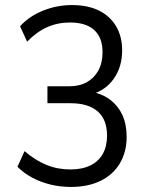

<svg xmlns="http://www.w3.org/2000/svg" viewBox="-20 -734 589 763"><path d="M261.9 8.9Q220.3 8.9 181.4 -0.4Q142.5 -9.8 108.9 -27.6Q75.2 -45.4 49.4 -71.2L77.6 -133.4Q120.2 -96.7 164.6 -78.7Q209 -60.6 259.4 -60.6Q306.3 -60.6 338.8 -76.4Q371.3 -92.2 388.4 -122.4Q405.4 -152.6 405.4 -195Q405.4 -259.2 367.9 -291.5Q330.4 -323.8 260.2 -323.8H168.5V-391.1H254.4Q295.8 -391.1 325.2 -407.5Q354.6 -424 371 -454.2Q387.5 -484.5 387.5 -526.4Q387.5 -584.5 354.5 -614.6Q321.6 -644.6 257.8 -644.6Q209.8 -644.6 167.9 -626.2Q125.9 -607.7 87.8 -568.4L59.7 -629.7Q96.5 -670.1 151.7 -692Q206.8 -713.9 266.4 -713.9Q328.6 -713.9 372.8 -692.2Q417 -670.5 441.2 -629.9Q465.4 -589.4 465.4 -533.9Q465.4 -468.9 432.7 -421.9Q400.1 -375 342.6 -358.5V-369.4Q388.1 -360.6 419.1 -336.6Q450.1 -312.6 466.7 -276Q483.3 -239.3 483.3 -190.3Q483.3 -130.6 456.6 -85.3Q429.8 -40 379.9 -15.5Q329.9 8.9 261.9 8.9Z"/></svg>

Font: Nunito Sans 12pt ExtraLight SemiCondensed
Style: Regular
Weight: 200
Width: 4
Version: Version 3.101;gftools[0.9.27]